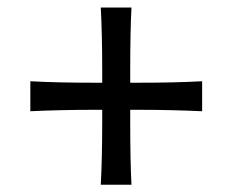

<svg xmlns="http://www.w3.org/2000/svg" viewBox="-20 -559 628 519"><path d="M332 -335.4H353.5Q455.1 -335.4 526.4 -339.4V-258.3Q442.9 -262.2 353.5 -262.2H332V-232.4Q332 -122.1 335.4 -59.6H252.4Q256.3 -130.9 256.3 -232.4V-262.2H234.9Q145.5 -262.2 62 -258.3V-339.4Q133.3 -335.4 234.9 -335.4H256.3V-365.7Q256.3 -467.3 252.4 -538.6H335.4Q332 -476.1 332 -365.7Z"/></svg>

Font: Commissioner Flair
Style: Regular
Weight: 400
Designer: Kostas Bartsokas
Foundry: Kostas Bartsokas
Version: Version 1.000